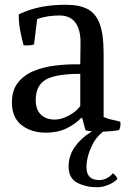

<svg xmlns="http://www.w3.org/2000/svg" viewBox="-20 -540 536 806"><path d="M172 17Q112 17 71 -14.5Q30 -46 30 -110Q30 -160 54.5 -192Q79 -224 120.5 -241.5Q162 -259 213 -265Q264 -271 317 -270L318 -358Q319 -414 297 -444.5Q275 -475 230 -475Q205 -475 182 -471.5Q159 -468 136 -460L123 -354Q115 -350 101 -349.5Q87 -349 79 -350Q70 -383 64 -416Q58 -449 59 -480Q106 -502 153.5 -511Q201 -520 257 -520Q313 -520 347.5 -502Q382 -484 398.5 -440Q415 -396 415 -317V-49Q432 -41 450 -37.5Q468 -34 485 -29Q488 -10 480 6Q464 9 441.5 11Q419 13 396 13Q363 13 339 7L325 -45H321Q296 -19 259 -1Q222 17 172 17ZM210 -38Q238 -38 270 -55.5Q302 -73 317 -95V-230Q214 -230 172 -205.5Q130 -181 130 -120Q130 -79 152 -58.5Q174 -38 210 -38ZM441 -19 446 -10Q390 21 366.5 70Q343 119 343 162Q343 216 397 216Q413 216 428.5 208Q444 200 454 187Q468 198 473 211Q459 226 435 236Q411 246 388 246Q340 246 304 227Q268 208 268 159Q268 114 293.5 77.5Q319 41 359 16Q399 -9 441 -19Z"/></svg>

Font: Alike
Style: Regular
Weight: 400
Designer: Sveta Sebyakina
Foundry: Cyreal (www.cyreal.org)
Version: Version 1.301; ttfautohint (v1.8.4.7-5d5b)